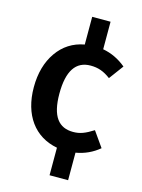

<svg xmlns="http://www.w3.org/2000/svg" viewBox="-126 -760 730 990"><g transform="rotate(15 239.0 -265.0)"><path d="M405 -127C362 -100 335 -89 298 -89C222 -89 179 -139 179 -262C179 -383 219 -443 298 -443C338 -443 369 -432 405 -405L462 -482C425 -513 383 -533 338 -541V-688H240V-540C179 -529 131 -498 96 -448C61 -398 43 -335 43 -260C43 -112 116 -12 239 11V158H338V11C385 3 426 -16 462 -46Z"/></g></svg>

Font: Fira Sans Medium
Style: Regular
Weight: 500
Designer: Carrois Corporate & Edenspiekermann AG
Foundry: Carrois Corporate GbR & Edenspiekermann AG
Version: Version 4.203